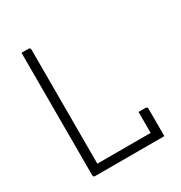

<svg xmlns="http://www.w3.org/2000/svg" viewBox="-165 -818 881 936"><g transform="rotate(-30 275.0 -350.0)"><path d="M101 0Q90 0 90 -11V-700H129Q140 -700 140 -689V-47H440V-165H479Q490 -165 490 -154V0Z"/></g></svg>

Font: Recursive Sn Lnr St Lt
Style: Regular
Weight: 300
Version: Version 1.079;hotconv 1.0.112;makeotfexe 2.5.65598; ttfautoh